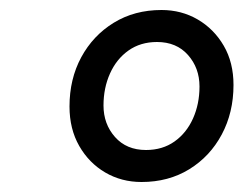

<svg xmlns="http://www.w3.org/2000/svg" viewBox="-20 -730 494 384"><path d="M263 -366Q223 -366 190.5 -385Q158 -404 138.5 -438Q119 -472 119 -517Q119 -572 142.5 -615.5Q166 -659 207.5 -684.5Q249 -710 303 -710Q343 -710 375.5 -691Q408 -672 427.5 -638.5Q447 -605 447 -560Q447 -505 423.5 -461Q400 -417 358.5 -391.5Q317 -366 263 -366ZM272 -430Q305 -430 329 -447Q353 -464 366 -493Q379 -522 379 -557Q379 -594 356 -620Q333 -646 294 -646Q261 -646 237 -629Q213 -612 200 -583Q187 -554 187 -519Q187 -482 210 -456Q233 -430 272 -430Z"/></svg>

Font: IBM Plex Sans
Style: Italic
Weight: 400
Italic angle: -11.31°
Designer: Mike Abbink, Paul van der Laan, Pieter van Rosmalen
Foundry: Bold Monday
Version: Version 3.201